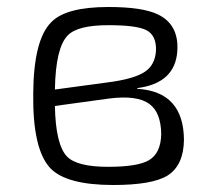

<svg xmlns="http://www.w3.org/2000/svg" viewBox="-20 -517 589 549"><path d="M373 -263Q505 -255 506 -117Q505 -44 459 -15Q415 12 304 12Q170 12 124 -36Q73 -90 75 -249Q76 -404 127 -454Q169 -497 290 -497Q387 -497 431 -476Q492 -447 487 -371Q481 -279 372 -265ZM285 -281Q365 -291 396 -313Q423 -332 426 -371Q428 -416 398 -431Q370 -445 290 -445Q202 -445 174 -416Q139 -381 137 -261ZM137 -214Q139 -103 172 -69Q201 -40 289 -40Q374 -40 406 -59Q440 -79 441 -134Q440 -195 408 -219Q373 -246 290 -235Z"/></svg>

Font: Taylor Sans Light
Style: Regular
Weight: 300
Italic angle: -8°
Designer: Natanael Gama
Version: Version 1.001 September 8, 2015